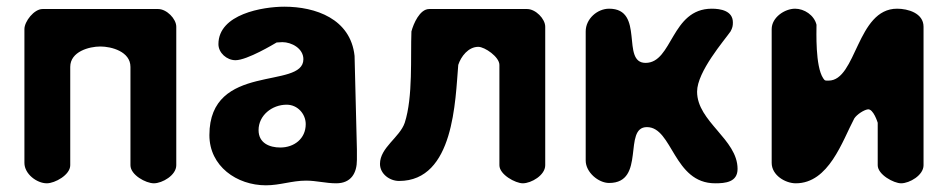

<svg xmlns="http://www.w3.org/2000/svg" viewBox="-20 -547 2841 574"><path d="M440 1C465 1 507 -23 507 -53V-467C507 -491 478 -520 453 -520H107C82 -520 53 -483 53 -460V-60C53 -27 90 1 120 1C144 1 190 -24 190 -53V-347C190 -393 247 -408 280 -408C313 -408 370 -393 370 -347V-53C370 -24 416 1 440 1Z M606 -143C606 -50 688 7 775 7C817 7 853 -7 895 -7C926 -7 954 1 985 1C1030 1 1047 -30 1047 -69V-100C1046 -142 1041 -338 1040 -380C1028 -491 923 -527 830 -527C766 -527 633 -505 633 -415C633 -389 658 -367 684 -367C719 -367 800 -416 807 -420C809 -420 821 -421 824 -421C852 -421 887 -402 887 -370C887 -278 606 -362 606 -143ZM753 -158C753 -202 793 -234 837 -234C870 -234 894 -206 894 -176C894 -132 859 -106 818 -106C786 -106 753 -119 753 -158Z M1410 -407C1429 -407 1473 -377 1473 -353V-53C1473 -25 1521 1 1543 1C1568 1 1610 -23 1610 -53V-467C1610 -491 1581 -520 1556 -520H1263C1235 -520 1216 -476 1210 -453C1207 -378 1215 -257 1190 -180C1175 -136 1116 -106 1116 -57C1116 -27 1145 -6 1173 -6C1338 -6 1341 -248 1350 -353C1358 -378 1380 -407 1410 -407Z M1801 -521C1766 -521 1731 -491 1731 -453V-67C1731 -32 1769 0 1801 0C1912 0 1841 -167 1914 -167C1991 -167 1993 1 2118 1C2148 1 2185 -2 2185 -42C2185 -131 2064 -183 2064 -273C2064 -333 2146 -427 2164 -453C2170 -464 2171 -470 2171 -480C2171 -515 2134 -521 2108 -521C1986 -521 1991 -359 1910 -359C1835 -359 1909 -521 1801 -521Z M2357 -521C2326 -521 2287 -495 2287 -460V-60C2287 -23 2328 1 2359 1C2458 1 2498 -125 2534 -193C2542 -205 2562 -218 2574 -220C2591 -223 2604 -180 2604 -180V-53C2604 -25 2652 1 2674 1C2699 1 2741 -23 2741 -53V-467C2741 -508 2694 -521 2662 -521C2541 -521 2541 -306 2457 -306C2448 -306 2446 -305 2441 -313C2417 -349 2421 -453 2421 -473C2414 -502 2384 -521 2357 -521Z"/></svg>

Font: Asimov Print
Style: Regular
Weight: 500
Designer: Google
Version: Version 2.000980: 2014